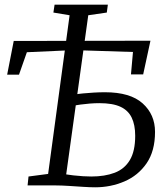

<svg xmlns="http://www.w3.org/2000/svg" viewBox="-20 -790 712 818"><path d="M385.5 8Q364.5 8 333.8 6Q303 4 272.2 2Q241.5 0 219 0H97.5L101.5 -38L185 -49L276.5 -725L207.5 -736.5L212.5 -770H439.5L435 -736.5L356 -725L262 -47Q273 -45 292.8 -42.8Q312.5 -40.5 333.5 -39.2Q354.5 -38 369 -38Q426.5 -38 468.5 -54Q510.5 -70 533.2 -108Q556 -146 556 -211.5Q556 -258 541 -289Q526 -320 493 -335.2Q460 -350.5 403.5 -350.5Q384 -350.5 362.5 -348.8Q341 -347 322.8 -344.5Q304.5 -342 294 -340L300 -387.5Q313 -390 333.8 -392Q354.5 -394 379 -395.5Q403.5 -397 427 -397Q535 -397 587.8 -349.5Q640.5 -302 640.5 -228Q640.5 -146.5 604.5 -94.2Q568.5 -42 510 -17Q451.5 8 385.5 8ZM10.5 -472 38.5 -615.5 621 -616.5 590 -473H538L546.5 -568.5L294.5 -576.5L94.5 -567.5L61 -472Z"/></svg>

Font: Merriweather 24pt Light
Style: Italic
Weight: 300
Italic angle: -7.8°
Version: Version 2.101